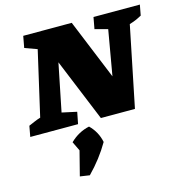

<svg xmlns="http://www.w3.org/2000/svg" viewBox="-138 -648 995 1040"><g transform="rotate(-15 359.5 -127.5)"><path d="M479 -539H739L728 -480Q713 -472 699 -465.5Q685 -459 659 -451L567 0H376L232 -351L178 -84L261 -66L248 0H-20L-9 -60Q8 -67 23.5 -74Q39 -81 59 -87L142 -449L73 -474L85 -539H357L495 -202L539 -455L467 -474ZM184 276 219 139 194 87Q241 41 302 28Q345 70 357 129Q309 212 238 284Z"/></g></svg>

Font: Piazzolla SC ExtraBold
Style: Italic
Weight: 800
Italic angle: -11.3°
Designer: Juan Pablo del Peral
Foundry: Huerta Tipografica
Version: Version 1.330